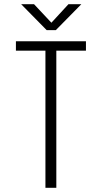

<svg xmlns="http://www.w3.org/2000/svg" viewBox="-20 -897 490 917"><path d="M368.5 -877 246.5 -753H203L81 -877H142.5L225.5 -788.5L307 -877ZM390.5 -700V-655H249V0H197V-655H56V-700Z"/></svg>

Font: League Mono Condensed UltraLight
Style: Regular
Weight: 200
Width: 1
Designer: Tyler Finck
Foundry: The League of Moveable Type / Tyler Finck
Version: Version 2.210